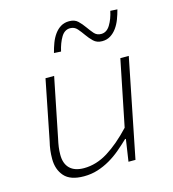

<svg xmlns="http://www.w3.org/2000/svg" viewBox="-108 -800 815 902"><g transform="rotate(-15 300.0 -349.0)"><path d="M190 12Q124 12 95 -21Q66 -54 66 -105Q66 -128 68.5 -148Q71 -168 76 -188L134 -480H176L118 -192Q113 -170 110.5 -152Q108 -134 108 -114Q108 -71 131.5 -48Q155 -25 200 -25Q260 -25 317 -60.5Q374 -96 433 -159L498 -480H539L443 0H409L425 -107H421Q397 -84 371.5 -62.5Q346 -41 317.5 -24.5Q289 -8 257.5 2Q226 12 190 12ZM437 -579Q411 -579 395 -594.5Q379 -610 366.5 -628Q354 -646 340.5 -661.5Q327 -677 306 -677Q279 -677 262.5 -649.5Q246 -622 237 -582L203 -584Q209 -608 217.5 -630.5Q226 -653 239 -671Q252 -689 269.5 -699.5Q287 -710 310 -710Q337 -710 352.5 -695Q368 -680 381 -661.5Q394 -643 407 -628Q420 -613 441 -613Q468 -613 485 -641Q502 -669 510 -707L544 -705Q538 -682 529.5 -659.5Q521 -637 508 -619Q495 -601 477.5 -590Q460 -579 437 -579Z"/></g></svg>

Font: Source Code Pro Light
Style: Italic
Weight: 300
Italic angle: -11°
Monospace: yes
Designer: Paul D. Hunt, Teo Tuominen
Foundry: Adobe Systems Incorporated
Version: Version 1.050;PS 1.000;hotconv 16.6.51;makeotf.lib2.5.65220